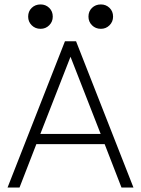

<svg xmlns="http://www.w3.org/2000/svg" viewBox="-20 -846 636 866"><path d="M528 0 452 -196H144L68 0H14L273 -660H323L582 0ZM162 -242H434L298 -590ZM435 -716Q411 -716 395 -732Q379 -748 379 -771Q379 -795 395 -810.5Q411 -826 435 -826Q458 -826 474 -810.5Q490 -795 490 -771Q490 -748 474 -732Q458 -716 435 -716ZM163 -716Q139 -716 123 -732Q107 -748 107 -771Q107 -795 123 -810.5Q139 -826 163 -826Q186 -826 202 -810.5Q218 -795 218 -771Q218 -748 202 -732Q186 -716 163 -716Z"/></svg>

Font: Lil Grotesk Light
Style: Regular
Weight: 300
Designer: Bastien Sozeau
Foundry: NBR — Bastien Sozeau
Version: Version 3.003; ttfautohint (v1.8.4.7-5d5b);gftools[0.9.33]